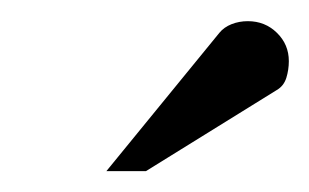

<svg xmlns="http://www.w3.org/2000/svg" viewBox="-20 -556 298 185"><path d="M258.3 -497.1Q258.3 -488.8 255.9 -481Q253.4 -473.1 246.6 -469.2L120.6 -391.1H82.5L191.4 -524.4Q195.8 -529.8 203.1 -532.7Q210.4 -535.6 218.8 -535.6Q235.4 -535.6 246.8 -524.4Q258.3 -513.2 258.3 -497.1Z"/></svg>

Font: Scheherazade
Style: Bold
Weight: 700
Version: Version 2.100 (build 932/914)